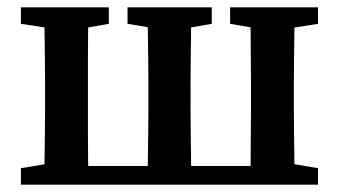

<svg xmlns="http://www.w3.org/2000/svg" viewBox="-20 -504 925 524"><path d="M100 0Q101 -26 101.5 -63Q102 -100 102.5 -140Q103 -180 103 -213V-272Q103 -304 102.5 -344Q102 -384 101.5 -422Q101 -460 100 -484H222Q221 -460 220.5 -422Q220 -384 220 -344Q220 -304 220 -272V-213Q220 -180 220 -140Q220 -100 220.5 -63Q221 -26 222 0ZM382 0Q383 -26 383.5 -63Q384 -100 384.5 -140Q385 -180 385 -213V-272Q385 -304 384.5 -344Q384 -384 383.5 -422Q383 -460 382 -484H502Q502 -460 501.5 -422Q501 -384 500.5 -344Q500 -304 500 -272V-213Q500 -180 500.5 -140Q501 -100 501.5 -63Q502 -26 502 0ZM663 0Q664 -26 664 -63Q664 -100 664.5 -140Q665 -180 665 -213V-272Q665 -304 664.5 -344Q664 -384 664 -422Q664 -460 663 -484H784Q784 -460 783.5 -422Q783 -384 782.5 -344Q782 -304 782 -272V-213Q782 -180 782.5 -140Q783 -100 783.5 -63Q784 -26 784 0ZM37 -439V-484H277V-439L186 -423H142ZM328 -439V-484H558V-439L466 -423H424ZM608 -439V-484H848V-439L747 -423H702ZM37 0V-45L140 -62H160V0ZM725 0V-62H747L848 -45V0ZM171 0V-51H714V0Z"/></svg>

Font: Source Serif 4 18pt SemiBold
Style: Regular
Weight: 600
Designer: Frank Grießhammer
Foundry: Adobe Systems Incorporated
Version: Version 4.004;hotconv 1.0.116;makeotfexe 2.5.65601